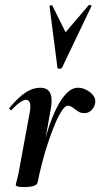

<svg xmlns="http://www.w3.org/2000/svg" viewBox="-20 -751 407 779"><path d="M133 -12 123 -13Q133 -66 146 -120.5Q159 -175 174.5 -224Q190 -273 209 -311.5Q228 -350 250 -372.5Q272 -395 297 -395Q313 -395 330 -386.5Q347 -378 358 -364Q369 -350 366 -333Q365 -320 353 -306Q341 -292 322 -292Q307 -292 296 -299.5Q285 -307 275.5 -314.5Q266 -322 255 -322Q244 -322 230 -300.5Q216 -279 201.5 -244Q187 -209 173.5 -167.5Q160 -126 149.5 -85Q139 -44 133 -12ZM77 8Q58 8 51 5.5Q44 3 44 0Q44 -4 50 -26Q56 -48 60 -74L101 -297Q104 -314 103 -324.5Q102 -335 97.5 -340.5Q93 -346 85 -346Q76 -346 61.5 -336Q47 -326 28 -306Q24 -302 20 -306.5Q16 -311 20 -315Q56 -358 85 -376.5Q114 -395 142 -395Q164 -395 175 -385Q186 -375 188.5 -356Q191 -337 186 -309L133 -12Q130 8 77 8ZM213 -477 181 -726Q181 -729 186.5 -729.5Q192 -730 193 -727L246 -620L340 -730Q342 -732 347 -730.5Q352 -729 351 -726L232 -477Q229 -472 221 -472Q213 -472 213 -477Z"/></svg>

Font: Cormorant Light
Style: Bold Italic
Weight: 700
Italic angle: -10°
Version: Version 4.000